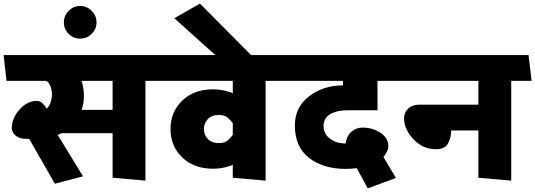

<svg xmlns="http://www.w3.org/2000/svg" viewBox="-31 -985 2966 1064"><path d="M593 -537H421Q428 -516 431 -493.5Q434 -471 434 -454Q434 -434 431 -414.5Q428 -395 421 -376H593ZM593 0V-247H309L289 -237L429 -8L273 33L131 -215Q125 -215 120 -215.5Q115 -216 109 -216Q80 -216 59.5 -230.5Q39 -245 34 -270Q34 -330 77 -378Q120 -426 174 -426Q190 -426 204 -413Q218 -400 227 -383Q242 -394 249.5 -418.5Q257 -443 257 -460Q257 -482 249.5 -504.5Q242 -527 226 -537H5L-11 -680H871L888 -537H775V16Z M413 -771Q376 -771 349.5 -797.5Q323 -824 323 -861Q323 -898 349.5 -925Q376 -952 413 -952Q450 -952 477 -925Q504 -898 504 -861Q504 -824 477 -797.5Q450 -771 413 -771Z M1150 -50Q1044 -50 979 -112.5Q914 -175 914 -270Q914 -365 979 -427.5Q1044 -490 1150 -490Q1183 -490 1217.5 -482Q1252 -474 1259 -467V-537H882L866 -680H1537L1554 -537H1441V16L1259 0V-73Q1252 -66 1217.5 -58Q1183 -50 1150 -50ZM1099 -270Q1099 -238 1120.5 -215Q1142 -192 1184 -192Q1216 -192 1234 -209.5Q1252 -227 1259 -238V-302Q1252 -313 1234 -330.5Q1216 -348 1184 -348Q1142 -348 1120.5 -325Q1099 -302 1099 -270Z M1387 -653 1212 -635 935 -884 1077 -965Z M2163 1 2007 59 1946 -53Q1930 -51 1913.5 -50Q1897 -49 1885 -49Q1760 -49 1681.5 -110Q1603 -171 1603 -290Q1603 -391 1682 -451.5Q1761 -512 1870 -512V-537H1548L1532 -680H2188L2205 -537H2061V-374H1896Q1837 -374 1799.5 -352.5Q1762 -331 1762 -287Q1762 -244 1797 -217Q1832 -190 1885 -190Q1889 -230 1915.5 -254Q1942 -278 1979 -278Q2032 -278 2076.5 -249.5Q2121 -221 2121 -175Q2121 -159 2113.5 -145Q2106 -131 2094 -115Q2104 -98 2118 -74.5Q2132 -51 2163 1Z M2620 0V-262H2469Q2469 -223 2452 -190.5Q2435 -158 2386 -158Q2312 -158 2260 -213.5Q2208 -269 2208 -331Q2208 -361 2231 -383Q2254 -405 2294 -405H2620V-537H2199L2183 -680H2898L2915 -537H2802V16Z"/></svg>

Font: Palanquin Dark
Style: Bold
Weight: 700
Designer: Pria Ravichandran
Version: Version 1.000